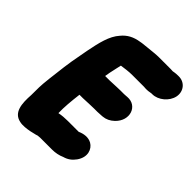

<svg xmlns="http://www.w3.org/2000/svg" viewBox="-272 -942 1363 1363"><g transform="rotate(45 409.5 -261.0)"><path d="M727.7 -775H718.7C706.7 -775 694.5 -774 682.1 -772L671.7 -770C663.2 -770.7 655.9 -771 649.9 -771H530.9C501.9 -771 468 -766.4 441.5 -764L421.1 -762C405 -760.9 390.6 -758.7 375.1 -757L358.5 -754C303.3 -745.5 261.1 -724.1 227.4 -683C176.5 -626.4 158.2 -542.1 138.6 -444C134.9 -422 131 -400.7 126.9 -380C107.9 -285 99.9 -207.4 88.6 -113C77.9 -20.4 81.3 -10.5 80 60C74.1 149.5 79.5 233.9 160.1 250C188.7 257 227.5 251.6 256.9 246C275.7 240.1 298.4 238 315.9 231C324.7 230.3 332.5 229.7 339.3 229H457.3C491.6 229 524 222.3 551.1 210C585.8 200.6 612.6 181.4 633.8 151.5C679.2 87.1 655.1 26.2 613.9 3C580 -16.1 538.6 -10.3 502.8 6H394.8C364.2 6 335.1 8.3 307.2 14C305.4 -43.9 311.4 -108.1 320.7 -184H353.7C376.1 -184 404.6 -187 428.3 -187C441 -187 453.4 -187.3 465.5 -188H495.5C508.2 -188 521 -188.7 533.9 -190L547.1 -191C577.7 -193.7 605.3 -206.8 630 -230.5C709.5 -306.6 669.4 -421.4 571.5 -413L558.3 -412C552.1 -411.3 546.1 -411 540.1 -411H505.1C493.6 -410.3 482.2 -410 470.9 -410C446.5 -410 422.2 -407 398.3 -407H355.3C357 -419 359.3 -432.3 362.2 -447C366.2 -467 370.3 -485.7 374.4 -503C376.9 -515.7 379.6 -527.3 382.4 -538C416.1 -542.7 450.2 -548 486.4 -548H605.4C608.1 -548 612 -547.7 617.2 -547C638.2 -546 656.9 -548.1 675.2 -552H683.2C742.9 -552 804.5 -603.6 816.5 -663.5C828.4 -723.4 787.4 -775 727.7 -775Z"/></g></svg>

Font: Smoothie
Style: BlkIt
Weight: 900
Foundry: Cannot Into Space Fonts
Version: Version 0.8